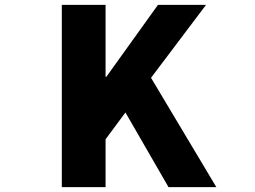

<svg xmlns="http://www.w3.org/2000/svg" viewBox="-20 -764 1040 784"><path d="M232.4 0V-744.1H411.1V-450.2H414.1L625 -744.1H821.3L596.7 -446.3L863.3 0H668L492.2 -304.7L411.1 -195.3V0Z"/></svg>

Font: GenEi Gothic M Heavy
Style: Regular
Weight: 800
Designer: o_tamon (Modified); [Source Han Sans]
Ryoko NISHIZUKA  (kana & ideographs); Paul D. Hunt (Latin, Greek & Cyrillic); Wenl
Version: Version 1.1a;Original Version 1.004